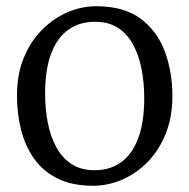

<svg xmlns="http://www.w3.org/2000/svg" viewBox="-20 -586 608 617"><path d="M34.5 -278.5Q34.5 -346.5 56.2 -399.8Q78 -453 114.8 -490Q151.5 -527 196.8 -546.5Q242 -566 289.5 -566Q378 -566 431.8 -526Q485.5 -486 509.8 -420.2Q534 -354.5 534 -277Q534 -209 512.2 -155.5Q490.5 -102 454 -65Q417.5 -28 372 -8.5Q326.5 11 279 11Q212.5 11 165.8 -12Q119 -35 90.2 -75.2Q61.5 -115.5 48 -167.8Q34.5 -220 34.5 -278.5ZM284 -39Q334 -39 369.8 -65Q405.5 -91 424.5 -142.8Q443.5 -194.5 443.5 -270.5Q443.5 -319.5 435 -363.8Q426.5 -408 407.8 -442.5Q389 -477 359 -496.5Q329 -516 285 -516Q235 -516 199 -490Q163 -464 144 -412.8Q125 -361.5 125 -284.5Q125 -235 133.8 -190.8Q142.5 -146.5 161.5 -112Q180.5 -77.5 210.8 -58.2Q241 -39 284 -39Z"/></svg>

Font: Merriweather 28pt Light
Style: Regular
Weight: 300
Version: Version 2.100